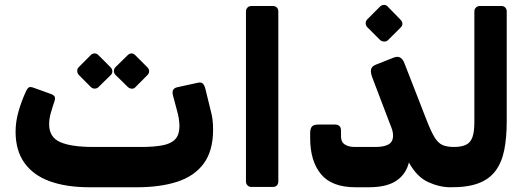

<svg xmlns="http://www.w3.org/2000/svg" viewBox="-20 -775 2217 801"><path d="M352.9 6.2Q257.1 6.2 188.2 -18.6Q119.4 -43.4 82.2 -95.1Q45 -146.9 45 -225.7Q45 -266.6 57.1 -309.7Q69.3 -352.7 88.8 -394.9Q93 -404.7 99.3 -409.7Q105.5 -414.7 121.5 -408.5L190.6 -383.6Q205.1 -378.5 208.2 -371.5Q211.4 -364.5 206.7 -351Q198 -325.2 191.5 -302.2Q185 -279.1 185 -256.5Q185 -202.7 230.9 -182.3Q276.9 -161.9 369.1 -161.9H569Q623.4 -161.9 658.9 -168.9Q694.4 -175.9 711.5 -194.6Q728.6 -213.4 728.6 -248Q728.6 -278.9 718.1 -315.1L701.8 -376Q697.8 -391.7 702.3 -399.9Q706.9 -408.1 719.5 -411.1L806 -429.9Q820 -433.2 826.7 -425.7Q833.5 -418.2 836.9 -404.1L859 -313.7Q864.5 -294.6 866.7 -275.1Q869 -255.5 869 -234.7Q869 -145.6 829.9 -92.8Q790.9 -40 719.7 -16.9Q648.6 6.2 552.1 6.2ZM390.6 -411.5Q384.8 -405.6 375.3 -405.3Q365.9 -405 358.4 -412.5L308.6 -462.6Q302.8 -469.5 302.1 -478.4Q301.5 -487.4 308.6 -494.9L358.4 -545Q365.9 -552.5 375 -552.2Q384.1 -551.9 390.6 -545L440.7 -494.9Q448.2 -487.7 448.7 -478.1Q449.2 -468.5 441.7 -461.6ZM545.1 -411.5Q538 -404 528.9 -405Q519.8 -406 512.9 -412.5L461.8 -462.6Q455.3 -469.1 455.3 -478.7Q455.3 -488.4 461.8 -494.9L512.9 -545Q519.8 -551.9 528.2 -552.2Q536.6 -552.5 544.1 -545L594.2 -494.9Q601.7 -487.7 602.1 -478.4Q602.4 -469.1 594.9 -461.6Z M1029.1 5Q1019.1 5 1012.6 -1.5Q1006.1 -8 1006.1 -18V-727Q1006.1 -737 1012.6 -743.5Q1019.1 -750 1029.1 -750H1118.1Q1129.1 -750 1135.1 -743.5Q1141.1 -737 1141.1 -727V-18Q1141.1 -8 1135.1 -1.5Q1129.1 5 1118.1 5Z M1462.9 6.2Q1364.2 6.2 1319.1 -48.4Q1274 -103 1274 -198.7V-222.4Q1274.6 -239.2 1281.5 -247.3Q1288.4 -255.4 1309.6 -255.4H1377.1Q1389.6 -255.4 1396.2 -249.2Q1402.7 -243 1402.7 -228.6V-205Q1402.7 -182.1 1418.8 -172Q1434.9 -161.9 1459.1 -161.9H1546.9Q1581.9 -161.9 1600.8 -172.5Q1619.8 -183.1 1619.8 -209.5Q1619.8 -219.7 1617 -230Q1614.3 -240.2 1608.1 -255L1533.6 -450.5Q1525.9 -470.5 1527.7 -483.9Q1529.5 -497.4 1546.3 -504.5L1621.5 -534.4Q1638.5 -541.2 1649.6 -534.9Q1660.6 -528.5 1667.1 -511.6L1759.4 -274.6Q1778.4 -225.7 1793.2 -201.7Q1808 -177.7 1826.6 -169.8Q1845.1 -161.9 1874 -161.9Q1889 -161.9 1889 -146.9V-23.8Q1889 6.2 1859 6.2Q1813.7 6.2 1766.2 -15.4Q1718.7 -37.1 1686 -97.1Q1673.6 -47.9 1633.2 -20.8Q1592.9 6.2 1518.4 6.2ZM1598.7 -607.6Q1592.2 -601.1 1582.2 -601.6Q1572.1 -602.1 1565.2 -608.6L1512.6 -661.2Q1505.5 -668.7 1505.5 -678.2Q1505.5 -687.6 1512.6 -694.7L1565.2 -747.4Q1572.1 -754.2 1581.7 -754.6Q1591.2 -754.9 1597.7 -747.4L1649.1 -694.7Q1667.4 -676.2 1651.4 -660.2Z M1859 6.2Q1844 6.2 1844 -8.8V-131.9Q1844 -161.9 1874 -161.9Q1904.8 -161.9 1923.6 -170.8Q1942.5 -179.7 1950.8 -202.3Q1959 -224.9 1959 -266.1V-727Q1959 -737 1965.5 -743.5Q1972 -750 1982 -750H2071Q2082 -750 2088 -743.5Q2094 -737 2094 -727V-268Q2094 -200.6 2083.6 -148.7Q2073.1 -96.9 2047.1 -62.1Q2021.1 -27.2 1975.4 -10.2Q1929.6 6.9 1859 6.2Z"/></svg>

Font: Rubik Light
Style: Regular
Weight: 300
Designer: Hubert and Fischer
Foundry: Hubert and Fischer
Version: Version 2.300;gftools[0.9.30]